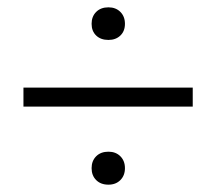

<svg xmlns="http://www.w3.org/2000/svg" viewBox="-20 -495 590 524"><path d="M44 -256H506V-204H44ZM230 -430Q230 -450 242.5 -462.5Q255 -475 276 -475Q296 -475 308.5 -462.5Q321 -450 321 -430Q321 -410 308.5 -398Q296 -386 276 -386Q255 -386 242.5 -398Q230 -410 230 -430ZM230 -36Q230 -56 242.5 -68.5Q255 -81 276 -81Q296 -81 308.5 -68.5Q321 -56 321 -36Q321 -16 308.5 -3.5Q296 9 276 9Q255 9 242.5 -3.5Q230 -16 230 -36Z"/></svg>

Font: LXGW Bright GB
Style: Regular
Weight: 400
Designer: Christian Thalmann (Catharsis Fonts)
Foundry: LXGW / Christian Thalmann (Catharsis Fonts) / Fontworks Inc.
Version: Version 5.510